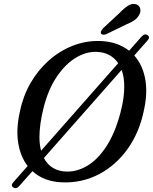

<svg xmlns="http://www.w3.org/2000/svg" viewBox="-20 -923 785 986"><path d="M48.5 39.5Q32.5 30.5 50 11L122 -70.5Q84.5 -119 73.2 -191Q62 -263 83 -353.5Q99 -431 137.2 -497.2Q175.5 -563.5 230.8 -612.5Q286 -661.5 353.2 -688Q420.5 -714.5 494 -712.5Q583 -709.5 643 -662.5L706.5 -734.5Q723 -753 737.5 -742.5Q753 -732.5 737 -714.5L669.5 -638Q711.5 -591 725.2 -520Q739 -449 720 -361Q697 -245 636.5 -159.8Q576 -74.5 489.2 -28.8Q402.5 17 300.5 13.5Q206.5 10.5 146.5 -44L79.5 31.5Q63 50 48.5 39.5ZM182.5 -217.5Q183 -179.5 191 -149L587 -598.5Q549.5 -653 479.5 -656.5Q424 -659.5 369.5 -626.5Q315 -593.5 271.2 -528.5Q227.5 -463.5 204 -370Q192.5 -325 187.5 -286.8Q182.5 -248.5 182.5 -217.5ZM318 -42Q373.5 -39.5 427.5 -71.2Q481.5 -103 526 -170.8Q570.5 -238.5 598.5 -344Q609 -384 613.8 -418.2Q618.5 -452.5 618 -481.5Q618 -528 604.5 -564L205.5 -111.5Q223 -78 252 -60.8Q281 -43.5 318 -42ZM593.5 -856Q617.5 -881 638 -894Q658.5 -907 679 -901Q696 -895.5 700 -879.2Q704 -863 694.5 -846.5Q685 -829 669 -818.2Q653 -807.5 627.5 -797L524.5 -747Q516.5 -744 509.2 -744.8Q502 -745.5 499 -751Q496 -757 500 -764.2Q504 -771.5 510.5 -779Z"/></svg>

Font: Fraunces 72pt SuperSoft
Style: Italic
Weight: 400
Italic angle: -16°
Version: Version 1.000;[b76b70a41]